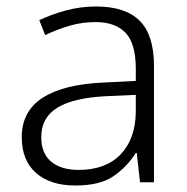

<svg xmlns="http://www.w3.org/2000/svg" viewBox="-20 -561 576 591"><path d="M276 -541Q366 -541 410 -497Q454 -453 454 -358V0H411L401 -90H398Q369 -45 327.5 -17.5Q286 10 212 10Q135 10 91 -28.5Q47 -67 47 -139Q47 -219 112 -260.5Q177 -302 301 -307L398 -312V-349Q398 -427 366.5 -460Q335 -493 274 -493Q233 -493 195 -482Q157 -471 119 -453L101 -499Q139 -517 183.5 -529Q228 -541 276 -541ZM308 -265Q206 -260 156.5 -229.5Q107 -199 107 -139Q107 -89 137.5 -63.5Q168 -38 222 -38Q305 -38 351 -85.5Q397 -133 398 -217V-269Z"/></svg>

Font: Noto Sans Lao Light
Style: Regular
Weight: 300
Designer: Monotype Design Team
Foundry: Monotype Imaging Inc.
Version: Version 2.003; ttfautohint (v1.8.4.7-5d5b)